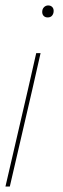

<svg xmlns="http://www.w3.org/2000/svg" viewBox="-36 -525 230 705"><path d="M113 -330 83 -198 0 160H-16L67 -198L97 -330ZM141 -505Q150 -505 155.5 -499.5Q161 -494 161 -485Q161 -475 155.5 -468Q150 -461 139 -461Q130 -461 124.5 -466.5Q119 -472 119 -481Q119 -492 125.5 -498.5Q132 -505 141 -505Z"/></svg>

Font: Kantumruy Pro Thin
Style: Italic
Weight: 250
Italic angle: -13°
Version: Version 1.002